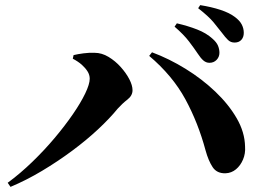

<svg xmlns="http://www.w3.org/2000/svg" viewBox="-20 -783 1040 749"><path d="M797 -538Q784 -538 773.5 -547Q763 -556 752 -573Q738 -594 717.5 -621Q697 -648 661 -679L670 -692Q713 -682 749 -668Q785 -654 809 -632Q825 -618 830.5 -604.5Q836 -591 836 -577Q836 -561 825 -549.5Q814 -538 797 -538ZM10 -70Q59 -106 106 -151.5Q153 -197 193 -244.5Q233 -292 264 -337Q295 -382 312.5 -418.5Q330 -455 330 -476Q330 -491 321.5 -504.5Q313 -518 299 -530.5Q285 -543 264 -554L267 -568Q283 -572 306 -575Q329 -578 349 -577Q377 -577 403.5 -561Q430 -545 451 -521.5Q472 -498 484.5 -474Q497 -450 497 -431Q497 -410 477 -394.5Q457 -379 439 -359Q408 -321 362.5 -278.5Q317 -236 261 -194.5Q205 -153 144 -116.5Q83 -80 21 -54ZM860 -107Q826 -106 809.5 -131Q793 -156 782 -196Q753 -304 703 -396Q653 -488 562 -565L573 -579Q640 -554 704 -514.5Q768 -475 820 -425.5Q872 -376 903.5 -321.5Q935 -267 936 -211Q938 -184 928 -160.5Q918 -137 900.5 -122.5Q883 -108 860 -107ZM895 -617Q880 -617 869.5 -627Q859 -637 845 -656Q832 -673 813 -696Q794 -719 753 -751L761 -763Q805 -756 840 -744.5Q875 -733 896 -717Q915 -703 923 -687.5Q931 -672 931 -655Q931 -638 921.5 -627.5Q912 -617 895 -617Z"/></svg>

Font: Noto Serif JP ExtraLight ExtraBold
Style: Regular
Weight: 800
Version: Version 2.003-H1;hotconv 1.1.1;makeotfexe 2.6.0